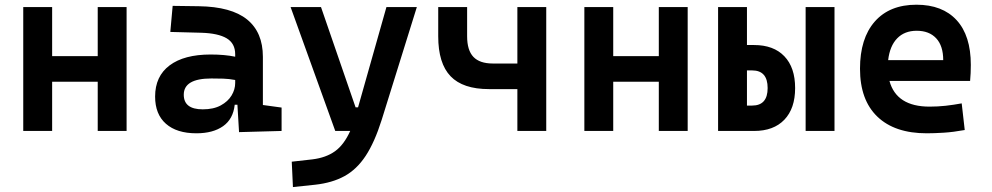

<svg xmlns="http://www.w3.org/2000/svg" viewBox="-20 -547 4142 802"><path d="M388.2 0V-205.6H197.8V0H77.1V-517.6H197.8V-312.5H388.2V-517.6H508.8V0Z M978.5 4.9 971.7 -109.4H960.4Q954.1 -49.8 911.9 -20Q869.6 9.8 800.3 9.8Q718.3 9.8 673.1 -30Q627.9 -69.8 627.9 -143.6Q627.9 -228.5 688.5 -273.9Q749 -319.3 859.9 -319.3Q918.9 -319.3 962.4 -310.1V-320.3Q962.4 -365.7 926.8 -387Q891.1 -408.2 820.3 -410.2L691.4 -413.6L701.2 -522.5L810.5 -521Q946.3 -519 1012.2 -465.6Q1078.1 -412.1 1078.1 -309.6V-108.4L1156.2 -97.7V0ZM962.4 -212.9Q936 -217.8 912.4 -218.5Q888.7 -219.2 862.8 -219.2Q747.6 -219.2 747.6 -151.4Q747.6 -90.3 826.7 -90.3Q872.1 -90.3 902.1 -106.7Q932.1 -123 947.3 -148.2Q962.4 -173.3 962.4 -200.2Z M1203.6 234.4 1198.7 128.4 1284.7 118.7Q1341.8 111.8 1379.4 84.7Q1417 57.6 1442.9 0H1380.4L1193.8 -517.6H1320.8L1465.3 -98.6H1475.6L1594.2 -517.6H1721.2L1574.2 -45.9Q1544.9 46.9 1507.6 103.8Q1470.2 160.6 1418.9 188.7Q1367.7 216.8 1296.4 224.6Z M2022.5 -174.8Q1913.6 -174.8 1862.1 -228.5Q1810.5 -282.2 1810.5 -395.5V-517.6H1931.2V-395.5Q1931.2 -336.9 1957.5 -309.3Q1983.9 -281.7 2038.6 -281.7H2141.1V-517.6H2261.7V0H2141.1V-174.8Z M2731.9 0V-205.6H2541.5V0H2420.9V-517.6H2541.5V-312.5H2731.9V-517.6H2852.5V0Z M2979.5 0V-517.6H3100.1V-358.9H3129.9Q3211.4 -358.9 3256.3 -312Q3301.3 -265.1 3301.3 -179.2Q3301.3 -93.8 3256.3 -46.9Q3211.4 0 3129.9 0ZM3345.2 0V-517.6H3465.8V0ZM3100.1 -106H3121.6Q3186.5 -106 3186.5 -179.2Q3186.5 -252.9 3121.6 -252.9H3100.1Z M3851.1 9.8Q3717.3 9.8 3644.8 -59.8Q3572.3 -129.4 3572.3 -259.8Q3572.3 -386.7 3634 -457Q3695.8 -527.3 3808.1 -527.3Q3916.5 -527.3 3975.8 -462.9Q4035.2 -398.4 4035.2 -275.9Q4035.2 -240.7 4032.2 -209H3695.3Q3724.6 -101.6 3862.8 -101.6Q3897 -101.6 3929.9 -105.2Q3962.9 -108.9 3997.1 -115.2L4009.8 -3.9Q3961.4 4.9 3921.6 7.3Q3881.8 9.8 3851.1 9.8ZM3689.9 -295.9H3919.9Q3919.9 -355.5 3890.6 -387Q3861.3 -418.5 3809.1 -418.5Q3758.3 -418.5 3727.5 -386.7Q3696.8 -355 3689.9 -295.9Z"/></svg>

Font: CaskaydiaCove NF SemiBold
Style: Regular
Weight: 600
Designer: Aaron Bell
Foundry: Saja Typeworks
Version: Version 2111.001; VTT 6.35;Nerd Fonts 3.2.1